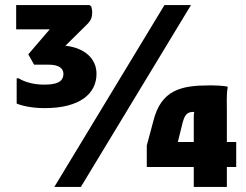

<svg xmlns="http://www.w3.org/2000/svg" viewBox="-20 -740 972 760"><path d="M157 -312C296 -312 362 -369 362 -448C362 -505 319 -550 239 -559L325 -644C341 -660 345 -672 345 -693C345 -699 343 -709 341 -715L334 -720H44V-624H177L92 -525L115 -484H173C216 -484 231 -467 231 -448C231 -413 199 -405 153 -405C103 -405 68 -421 54 -430H46V-330C68 -321 107 -312 157 -312ZM195 0H300L736 -720H631ZM747 0H878V-79H915V-178H878V-301C878 -323 876 -371 881 -391V-397C863 -401 833 -402 810 -402C700 -402 618 -386 587 -261L561 -164V-79H747ZM684 -178 703 -255C711 -282 718 -297 745 -297H749C747 -290 747 -281 747 -272V-178Z"/></svg>

Font: Kufam Arabic Latin Roman Bold
Style: Regular
Weight: 700
Designer: Wael Morcos & Artur Schmal
Version: Version 1.200;PS 001.200;hotconv 1.0.88;makeotf.lib2.5.64775